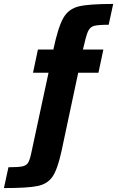

<svg xmlns="http://www.w3.org/2000/svg" viewBox="-117 -762 602 977"><path d="M305 -510H409L384 -392H281L196 7Q176 99 150.5 136.5Q125 174 74.5 184.5Q24 195 -97 195L-74 89Q-26 89 -5 85Q16 81 25 67.5Q34 54 41 22L130 -392H51L76 -510H155V-512Q179 -625 205.5 -671Q232 -717 284 -729.5Q336 -742 459 -742L436 -636Q381 -636 360.5 -630Q340 -624 330 -600.5Q320 -577 305 -510Z"/></svg>

Font: Saira Semi Condensed
Style: Bold
Weight: 700
Width: 4
Designer: Hector Gatti with collaboration of the Omnibus-Type team
Foundry: Omnibus-Type
Version: Version 1.001; ttfautohint (v1.8)